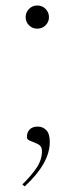

<svg xmlns="http://www.w3.org/2000/svg" viewBox="-20 -539 271 700"><path d="M116 -519Q134 -519 146.2 -506.5Q158.5 -494 158.5 -476.5Q158.5 -459 146.2 -446.8Q134 -434.5 116 -434.5Q98 -434.5 85.8 -446.8Q73.5 -459 73.5 -476.5Q73.5 -494 85.8 -506.5Q98 -519 116 -519ZM61.5 133.5Q95.5 100 114.2 71.5Q133 43 133 11.5Q133 -6 119.2 -13Q105.5 -20 91.8 -24.8Q78 -29.5 78 -39Q78 -56.5 88.2 -67Q98.5 -77.5 117.5 -77.5Q136.5 -77.5 149 -64.2Q161.5 -51 161.5 -21.5Q161.5 56.5 70 140.5Z"/></svg>

Font: Newsreader Display ExtraLight
Style: Regular
Weight: 275
Designer: Hugues Gentile
Foundry: Production Type
Version: Version 1.002